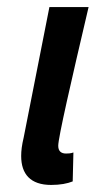

<svg xmlns="http://www.w3.org/2000/svg" viewBox="-20 -512 303 544"><path d="M125 12C151 12 171 8 186 2L188 -80C180 -77 172 -77 167 -77C154 -77 145 -83 145 -99C145 -122 181 -279 231 -492H120L47 -122C42 -101 40 -85 40 -70C40 -19 66 12 125 12Z"/></svg>

Font: Source Sans Pro Semibold
Style: Italic
Weight: 600
Italic angle: -11°
Designer: Paul D. Hunt
Foundry: Adobe Systems Incorporated
Version: Version 3.006;hotconv 1.0.111;makeotfexe 2.5.65597